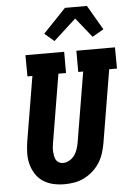

<svg xmlns="http://www.w3.org/2000/svg" viewBox="-64 -1027 734 1081"><g transform="rotate(-5 303.5 -486.5)"><path d="M257 8Q224 8 193 1Q162 -6 136 -23Q110 -40 93.5 -66Q77 -92 69 -122Q61 -152 62 -185Q63 -218 68 -251L129 -615H101L100 -735H319V-615H276L212 -231Q210 -219 208.5 -206Q207 -193 208 -180.5Q209 -168 211 -156Q213 -144 219 -133.5Q225 -123 235.5 -117.5Q246 -112 259 -112Q277 -112 295 -122.5Q313 -133 324 -149Q335 -165 341 -183.5Q347 -202 350 -220L416 -615H388V-735H606L607 -615H563L494 -201Q489 -173 480 -145.5Q471 -118 455.5 -93.5Q440 -69 417 -48.5Q394 -28 367.5 -15Q341 -2 313 3Q285 8 257 8ZM270 -800 216 -846 345 -981H469L550 -842L486 -805L397 -916Z"/></g></svg>

Font: Iosevka Etoile Heavy
Style: Italic
Weight: 900
Italic angle: -9°
Designer: Belleve Invis
Foundry: Belleve Invis
Version: Version 22.1.2; ttfautohint (v1.8.4)